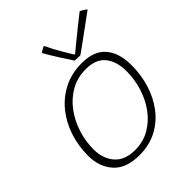

<svg xmlns="http://www.w3.org/2000/svg" viewBox="-212 -868 1010 1010"><g transform="rotate(-45 293.0 -362.5)"><path d="M235.5 19.5Q137 19.5 89.2 -33.8Q41.5 -87 41.5 -170Q41.5 -243.5 63.5 -310Q85.5 -376.5 127.5 -427.8Q169.5 -479 228.8 -508.8Q288 -538.5 362.5 -538.5Q453.5 -538.5 497 -487.5Q540.5 -436.5 540.5 -345.5Q540.5 -273 520.2 -207.5Q500 -142 460.8 -90.8Q421.5 -39.5 364.8 -10Q308 19.5 235.5 19.5ZM238 -16Q298 -16 346.2 -43.5Q394.5 -71 428.8 -117.5Q463 -164 481.2 -222Q499.5 -280 499.5 -341Q499.5 -414.5 464.5 -457.8Q429.5 -501 355 -501Q293 -501 243.2 -473Q193.5 -445 158.2 -397.8Q123 -350.5 104.2 -292Q85.5 -233.5 85.5 -173Q85.5 -104.5 123.8 -60.2Q162 -16 238 -16ZM548 -739Q554 -736.5 559.2 -733.5Q564.5 -730.5 569.2 -727.5Q574 -724.5 577.8 -721.5Q581.5 -718.5 584 -716Q540.5 -684 507 -659.5Q473.5 -635 449.5 -617.5Q425.5 -600 410 -589Q394.5 -578 386.5 -572.5Q380 -572.5 372.5 -572.8Q365 -573 358.2 -573.2Q351.5 -573.5 346 -573.5Q323 -608 299.5 -644.8Q276 -681.5 252 -724Q256 -727.5 261.2 -730.8Q266.5 -734 272.8 -737.2Q279 -740.5 285.5 -743.5Q295 -723 308.2 -698.5Q321.5 -674 334.8 -651Q348 -628 358.2 -611.8Q368.5 -595.5 372 -592H366Q384.5 -607.5 417.8 -634.8Q451 -662 486.5 -690.5Q522 -719 548 -739Z"/></g></svg>

Font: Grandstander Thin Thin
Style: Italic
Weight: 250
Italic angle: -15°
Version: Version 1.200